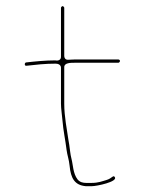

<svg xmlns="http://www.w3.org/2000/svg" viewBox="-20 -612 484 644"><path d="M184.5 -385V-264C184.5 -247.5 188.1 -226 189.5 -208C192.2 -172.9 199.2 -143.5 203.4 -108.5C205.4 -92.1 211.5 -76.7 213.4 -56.2C217.4 -13.9 230.4 9 267.5 12.5H288C304.5 12.5 375 -2.3 365.3 -17.7C359.7 -26.8 356.3 -13.6 336.4 -8C323 -4.2 309.7 1.5 288 1.5H269C258.8 1.5 247.7 -0.7 240.1 -10.3C224.7 -30.1 225 -60.3 219.9 -78.7C215.4 -95.7 214.9 -110.6 212.2 -126.9L209.6 -142.1C204.5 -178.4 195.5 -220.7 195.5 -264V-387C195.5 -401.6 217.2 -401.5 231 -401.5L377 -401.5C379 -401.5 382.5 -404.7 382.5 -407.5C382.5 -409.7 380 -412.5 377 -412.5H230C223 -412.5 216.1 -412.2 209.1 -411.6C198.9 -410.6 195.5 -418.6 195.5 -424V-586C195.5 -588 192 -591.5 190 -591.5C188 -591.5 184.5 -588 184.5 -586V-421C184.5 -410.7 174.4 -407.3 165.5 -409.5C130.4 -409.3 99.6 -406.2 67.6 -402.6C61.6 -401.8 61.5 -390.4 68.4 -391.4C100.7 -395 130.7 -398.5 167 -398.5C175.7 -398.5 184.5 -394 184.5 -385Z"/></svg>

Font: CiSf OpenHand
Style: Hln
Weight: 400
Foundry: Cannot Into Space Fonts
Version: Version 0.7892